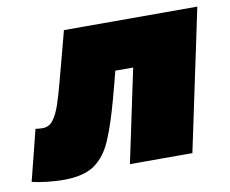

<svg xmlns="http://www.w3.org/2000/svg" viewBox="-108 -580 804 672"><g transform="rotate(-10 294.0 -244.0)"><path d="M68 14Q39 14 8 10.5Q-23 7 -45 1.5L0.5 -179Q8 -178 15 -177.5Q22 -177 26 -177Q49 -177 63.8 -196.8Q78.5 -216.5 89.5 -249.8Q100.5 -283 111 -323Q124 -371 136 -416.8Q148 -462.5 158.5 -502H632.5Q625.5 -468 618.2 -434Q611 -400 602.5 -359.2Q594 -318.5 582 -263L571.5 -213Q558 -149.5 547.8 -100.5Q537.5 -51.5 526.5 0H304.5Q315.5 -51.5 325.8 -100.5Q336 -149.5 349.5 -213L360 -263Q364 -282.5 367.8 -299.2Q371.5 -316 374.5 -331H311Q304.5 -305 297.8 -280.2Q291 -255.5 285.5 -234.5Q262.5 -149 239 -94Q215.5 -39 176.5 -12.5Q137.5 14 68 14Z"/></g></svg>

Font: Commissioner Black
Style: Italic
Weight: 900
Italic angle: -12°
Designer: Kostas Bartsokas
Foundry: Kostas Bartsokas
Version: Version 1.000; ttfautohint (v1.8.3)